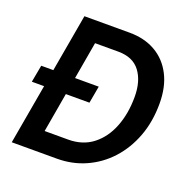

<svg xmlns="http://www.w3.org/2000/svg" viewBox="-125 -819 920 938"><g transform="rotate(20 335.0 -350.0)"><path d="M34 0 157 -700H392Q469.5 -700 527 -667Q584.5 -634 616.2 -572.2Q648 -510.5 648 -424Q648 -330 618.8 -252.2Q589.5 -174.5 537.8 -118Q486 -61.5 417.2 -30.8Q348.5 0 268.5 0ZM157.5 -56.5 116 -106.5H288.5Q363.5 -106.5 415.8 -147Q468 -187.5 495.2 -256.8Q522.5 -326 522.5 -413.5Q522.5 -495.5 485.2 -544.8Q448 -594 372 -594H199.5L259.5 -643.5ZM25 -311.5 41.5 -400.5H340.5L324.5 -311.5Z"/></g></svg>

Font: Cabin SemiCondensedSemiBold
Style: Italic
Weight: 600
Width: 4
Italic angle: -10°
Designer: Pablo Impallari
Foundry: Pablo Impallari. http://www.impallari.com Igino Marini. http://www.ikern.com
Version: Version 3.001